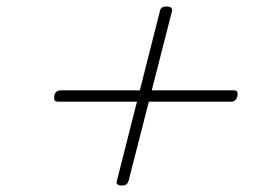

<svg xmlns="http://www.w3.org/2000/svg" viewBox="-20 -733 803 591"><path d="M355 -162Q346 -162 341.5 -165.5Q337 -169 340 -177L472 -698Q473 -706 478.5 -709.5Q484 -713 493 -713Q502 -713 506.5 -709.5Q511 -706 509 -697L376 -177Q374 -170 369.5 -166Q365 -162 355 -162ZM160 -420Q150 -420 148 -424.5Q146 -429 147 -439Q151 -455 168 -455H699Q708 -455 710 -450.5Q712 -446 711 -438Q707 -420 691 -420Z"/></svg>

Font: Playwrite IS Thin
Style: Regular
Weight: 250
Designer: Veronika Burian, José Scaglione
Foundry: TypeTogether
Version: Version 1.002